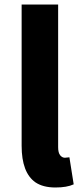

<svg xmlns="http://www.w3.org/2000/svg" viewBox="-20 -818 363 852"><path d="M137 -9Q76 -52 76 -171V-798H238V-165Q238 -140 247 -129Q256 -118 268 -118Q270 -118 288 -120L307 0Q277 14 226 14Q171 14 137 -9Z"/></svg>

Font: Merged Yaku Han JP ExtraBold
Style: Regular
Weight: 800
Designer: Ryoko NISHIZUKA 西塚涼子 (kana, bopomofo & ideographs); Paul D. Hunt (Latin, Greek & Cyrillic); Sandoll Communications 산돌커뮤니
Foundry: Adobe
Version: Version 2.004